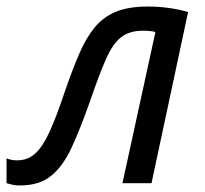

<svg xmlns="http://www.w3.org/2000/svg" viewBox="-64 -561 628 588"><path d="M-3 7Q-16 7 -27 4.5Q-38 2 -44 0V-76Q-30 -70 -11 -70Q21 -70 44 -91Q67 -112 88 -158Q109 -204 134 -279Q157 -346 178 -395Q199 -444 225.5 -476.5Q252 -509 291 -525Q330 -541 388 -541Q422 -541 454 -536.5Q486 -532 512 -524L400 0H311L412 -463Q405 -465 395 -466Q385 -467 374 -467Q333 -467 307.5 -447.5Q282 -428 261 -381Q240 -334 211 -249Q182 -167 155.5 -109.5Q129 -52 92.5 -22.5Q56 7 -3 7Z"/></svg>

Font: Noto Sans IKEA
Style: Italic
Weight: 400
Italic angle: -12°
Designer: Monotype Design Team
Foundry: Monotype Imaging Inc.
Version: Version 2.001